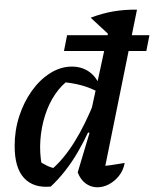

<svg xmlns="http://www.w3.org/2000/svg" viewBox="-20 -786 653 813"><path d="M415 -30 393 -81Q424 -83 451.5 -87Q479 -91 508 -96Q502 -64 483.5 -41Q465 -18 441 -5.5Q417 7 392 7Q365 7 343 -9Q321 -25 309 -56L359 -223L347 -228L452 -713L560 -745ZM195 4Q122 11 82 -32Q42 -75 42 -168Q42 -234 61.5 -294Q81 -354 115 -401.5Q149 -449 193 -476.5Q237 -504 284 -504Q325 -504 355.5 -483.5Q386 -463 401 -426L400 -394Q332 -433 235 -439L275 -450Q241 -427 214 -387.5Q187 -348 171 -298Q155 -248 151 -193.5Q147 -139 157 -86L141 -106Q160 -94 179 -84.5Q198 -75 220 -72L198 -68Q249 -111 295 -184.5Q341 -258 383 -364L404 -345Q360 -229 310 -143Q260 -57 195 4ZM446 -635 364 -711Q414 -730 461.5 -738Q509 -746 560 -745ZM506 -766H507V-765ZM264.1 -637H612.8L599.6 -570H250.9Z"/></svg>

Font: Piazzolla Thin
Style: Bold Italic
Weight: 700
Italic angle: -11.3°
Version: Version 2.005